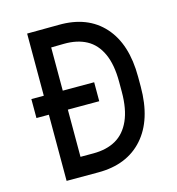

<svg xmlns="http://www.w3.org/2000/svg" viewBox="-105 -790 810 880"><g transform="rotate(-15 300.0 -350.0)"><path d="M193 -90H254Q317 -90 361 -115Q405 -140 429 -193.5Q453 -247 453 -329V-376Q453 -458 429 -510.5Q405 -563 360.5 -587Q316 -611 253 -610L193 -609ZM543 -376V-329Q543 -172 466.5 -86Q390 0 254 0H103V-699L253 -700Q390 -702 466.5 -617Q543 -532 543 -376ZM342 -404V-314H44V-404Z"/></g></svg>

Font: Fliege Mono Thin
Style: Regular
Weight: 100
Version: Version 0.020;Glyphs 3.3 (3306)